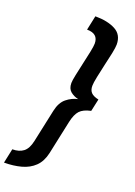

<svg xmlns="http://www.w3.org/2000/svg" viewBox="-235 -901 851 1208"><g transform="rotate(20 190.0 -297.0)"><path d="M162.5 -731.5 183 -828Q265.5 -828 317.8 -800.2Q370 -772.5 370 -706.5Q370 -688 361.8 -647.2Q353.5 -606.5 342.5 -561Q332 -514.5 323.2 -472.2Q314.5 -430 314.5 -410.5Q314.5 -381.5 329.8 -365.8Q345 -350 380 -342.5L362 -260Q311.5 -249.5 288.8 -224.8Q266 -200 254.5 -146L206.5 79Q193.5 138 158.5 171.8Q123.5 205.5 71.8 219.5Q20 233.5 -42.5 233.5L-22 137Q23.5 137 51.5 115.5Q79.5 94 91 40.5L138 -179Q150.5 -237.5 184.8 -265.2Q219 -293 259.5 -301.5Q230 -307.5 207.2 -326Q184.5 -344.5 184.5 -382.5Q184.5 -398 192.5 -436.8Q200.5 -475.5 210.5 -519.5Q221 -565 229.5 -606.5Q238 -648 238 -665.5Q238 -731.5 162.5 -731.5Z"/></g></svg>

Font: Epilogue SemiBold
Style: Italic
Weight: 600
Italic angle: -12°
Designer: Tyler Finck
Foundry: Etcetera Type Co
Version: Version 2.111; ttfautohint (v1.8.3)